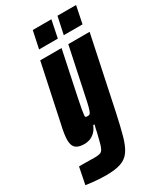

<svg xmlns="http://www.w3.org/2000/svg" viewBox="-254 -751 877 1037"><g transform="rotate(-30 184.5 -233.0)"><path d="M86 206Q64 206 41.5 204.5Q19 203 -1.5 200.5Q-22 198 -37 196L-16 91Q0 91 17.5 91Q35 91 51.5 91.5Q68 92 79 92Q100 92 112 89Q124 86 131 75.5Q138 65 144 43Q150 21 159 -16Q161 -28 164 -40Q167 -52 170 -64H162Q150 -36 133.5 -22Q117 -8 101 -3.5Q85 1 72 1Q46 1 30 -6Q14 -13 7 -27.5Q0 -42 0 -66Q0 -80 3.5 -103.5Q7 -127 14 -157L89 -510H222L165 -239Q155 -192 151 -168Q147 -144 146 -133Q146 -127 147.5 -124.5Q149 -122 153 -121.5Q157 -121 162 -121Q169 -121 173.5 -124Q178 -127 183 -140.5Q188 -154 195 -184.5Q202 -215 213 -269L264 -510H397L302 -60Q285 19 270.5 71Q256 123 235.5 152.5Q215 182 180 194Q145 206 86 206ZM267 -564 290 -672H406L384 -564ZM113 -564 136 -672H252L230 -564Z"/></g></svg>

Font: Saira ExtraCondensed Black
Style: Italic
Weight: 900
Width: 2
Italic angle: -12°
Designer: Hector Gatti with collaboration of the Omnibus-Type team
Foundry: Omnibus-Type
Version: Version 1.101